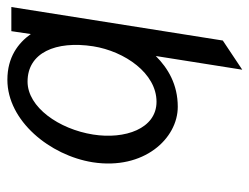

<svg xmlns="http://www.w3.org/2000/svg" viewBox="-100 -402 692 533"><g transform="rotate(-90 246.5 -136.0)"><path d="M62 -225C40 -83 128 11 216 11C278 11 323 -16 357 -50L319 190L400 136L493 -451H426L418 -397C393 -432 354 -462 291 -462C177 -462 81 -344 62 -225ZM139 -224C154 -319 215 -406 286 -406C366 -406 400 -328 384 -224C370 -136 309 -48 230 -48C155 -48 125 -136 139 -224Z"/></g></svg>

Font: Charger Sport
Style: DfNrwObl
Weight: 400
Designer: Jasper
Foundry: Cannot Into Space Fonts
Version: Version 1.1